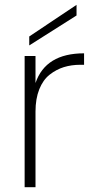

<svg xmlns="http://www.w3.org/2000/svg" viewBox="-20 -775 390 795"><path d="M127 -313V0H82V-543H127V-431.2Q168.9 -554.2 328.1 -554.2V-506.8H313Q275.9 -506.8 244.4 -497.1Q212.9 -487.3 185.5 -465.8Q158.2 -444.3 142.6 -405.3Q127 -366.2 127 -313ZM101.1 -624 296.9 -754.9V-710.9L101.1 -586.9Z"/></svg>

Font: SVN-Poppins ExtraLight
Style: Regular
Weight: 200
Designer: Ninad Kale (Devanagari), Jonny Pinhorn (Latin)
Foundry: Indian Type Foundry
Version: Version 3.002 2017